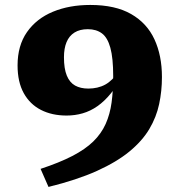

<svg xmlns="http://www.w3.org/2000/svg" viewBox="-20 -731 742 776"><path d="M176 24.5 144 -48.5Q220 -73.5 272.2 -100.5Q324.5 -127.5 357 -159.2Q389.5 -191 407 -230Q424.5 -269 431 -316.8Q437.5 -364.5 437.5 -423.5Q437.5 -496.5 426 -538Q414.5 -579.5 391.8 -596.2Q369 -613 335 -613Q302.5 -613 281 -599.5Q259.5 -586 249 -560.8Q238.5 -535.5 238.5 -499.5Q238.5 -453.5 250 -425.5Q261.5 -397.5 283.5 -385.2Q305.5 -373 337 -373Q356 -373 373.2 -377Q390.5 -381 405.5 -389.2Q420.5 -397.5 433.5 -410.5Q446.5 -423.5 457 -441.5L477.5 -431Q454.5 -386 428.5 -354Q402.5 -322 374 -302Q345.5 -282 314.2 -273Q283 -264 249 -264Q190 -264 145.5 -286.8Q101 -309.5 76 -354.5Q51 -399.5 51 -466.5Q51 -547 89.2 -601.5Q127.5 -656 193.8 -683.5Q260 -711 345 -711Q446 -711 510 -674.2Q574 -637.5 604.2 -572Q634.5 -506.5 634.5 -419.5Q634.5 -363 623.2 -310.2Q612 -257.5 583.5 -209.5Q555 -161.5 503.5 -119Q452 -76.5 371.8 -40.2Q291.5 -4 176 24.5Z"/></svg>

Font: Newsreader 9pt
Style: Bold
Weight: 700
Designer: Hugues Gentile
Foundry: Production Type
Version: Version 1.003